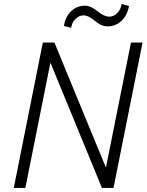

<svg xmlns="http://www.w3.org/2000/svg" viewBox="-20 -919 717 939"><path d="M535.2 0H478.5L227.5 -610.4H226.1L104 0H47.4L189.5 -710.9H246.1L497.1 -101.6H498.5L620.6 -710.9H677.2ZM610.8 -889.6Q603 -844.2 574.2 -817.1Q545.4 -790 506.8 -790Q475.1 -790 444.1 -816.9Q413.1 -843.8 387.7 -843.8Q367.2 -843.8 349.6 -826.7Q332 -809.6 328.1 -783.2L292.5 -792Q299.3 -836.4 327.6 -863.8Q356 -891.1 395 -891.1Q423.3 -891.1 456.5 -864.3Q489.7 -837.4 514.6 -837.4Q535.2 -837.4 553 -854.7Q570.8 -872.1 575.2 -899.4Z"/></svg>

Font: Franko
Style: Light Italic
Weight: 300
Designer: Google
Version: Version 1.200310; 2013